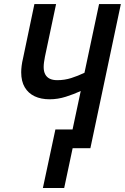

<svg xmlns="http://www.w3.org/2000/svg" viewBox="-20 -734 619 951"><path d="M192.4 197.3 254.4 -92.8H339.4L379.9 -283.2Q346.2 -267.6 306.2 -254.9Q266.1 -242.2 226.1 -242.2Q183.1 -242.2 151.6 -257.1Q120.1 -272 102.5 -301.8Q85 -331.5 85 -376Q85 -390.6 87.2 -408.2Q89.4 -425.8 93.8 -443.8L150.4 -713.9H257.8L202.6 -453.1Q199.7 -438 198 -425.5Q196.3 -413.1 196.3 -401.9Q196.3 -380.4 203.9 -366Q211.4 -351.6 226.3 -344.2Q241.2 -336.9 263.7 -336.9Q299.8 -336.9 332.8 -347.4Q365.7 -357.9 398.4 -373.5L470.7 -713.9H578.6L427.7 0H339.8L297.9 197.3Z"/></svg>

Font: Open Sans SemiCondensed SemiBold
Style: Italic
Weight: 600
Width: 4
Italic angle: -12°
Designer: Monotype Design Team
Foundry: Monotype Imaging Inc.
Version: Version 3.000